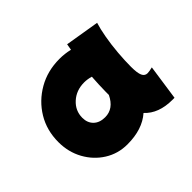

<svg xmlns="http://www.w3.org/2000/svg" viewBox="-100 -945 670 670"><g transform="rotate(-45 235.0 -610.5)"><path d="M193 -413Q147 -413 109.5 -436.5Q72 -460 50 -500Q28 -540 28 -589Q28 -647 55.5 -692.5Q83 -738 130 -765Q177 -792 236 -792Q262 -792 287 -786Q289 -798 291 -809L418 -788Q411 -766 405 -732.5Q399 -699 396 -662.5Q393 -626 393 -596Q393 -565 399 -552Q405 -539 418 -539Q426 -539 443 -543L424 -412H414Q346 -412 310 -451Q267 -413 193 -413ZM147 -590Q147 -565 162.5 -550Q178 -535 205 -535Q247 -535 269 -581V-597Q269 -614 270 -632L272 -668Q255 -673 239 -673Q200 -673 173.5 -649Q147 -625 147 -590Z"/></g></svg>

Font: Mochiy Pop One
Style: Regular
Weight: 400
Designer: FONTDASU
Foundry: FONTDASU / Google Inc. / Adobe
Version: Version 2.000